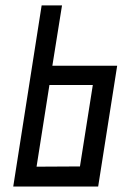

<svg xmlns="http://www.w3.org/2000/svg" viewBox="-20 -680 510 700"><path d="M170.9 -440.4H407.2L337.9 0H28.3L131.8 -660.2H206.1ZM113.3 -72.3 271.5 -73.2 318.4 -370.1H160.2Z"/></svg>

Font: Geo
Style: Oblique
Weight: 500
Italic angle: -11°
Version: Version 001.2